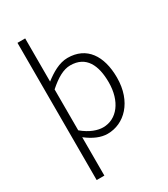

<svg xmlns="http://www.w3.org/2000/svg" viewBox="-245 -904 1095 1252"><g transform="rotate(-30 302.5 -278.5)"><path d="M158 -411C220 -466 273 -496 324 -496C443 -496 487 -403 487 -275C487 -132 413 -38 309 -38C270 -38 215 -55 158 -103ZM100 238H158V-51C211 -10 263 13 314 13C439 13 549 -93 549 -275C549 -439 476 -547 333 -547C270 -547 210 -510 158 -470V-795H100Z"/></g></svg>

Font: Noto Sans T Chinese Light
Style: Regular
Weight: 300
Designer: Ryoko NISHIZUKA (kana & ideographs); Paul D. Hunt (Latin, Greek & Cyrillic); Wenlong ZHANG (bopomofo); Sandoll Communica
Foundry: Adobe Systems Incorporated
Version: Version 1.000;PS 1;hotconv 1.0.78;makeotf.lib2.5.61930